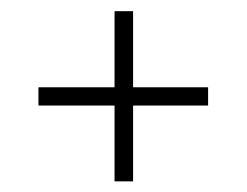

<svg xmlns="http://www.w3.org/2000/svg" viewBox="-20 -458 452 352"><path d="M190 -125.5V-437.5H224V-125.5ZM50.5 -264.5V-298H361.5V-264.5Z"/></svg>

Font: Imbue Thin 10pt
Style: Regular
Weight: 400
Version: Version 1.102